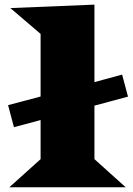

<svg xmlns="http://www.w3.org/2000/svg" viewBox="-20 -793 562 813"><path d="M151.9 -119.1V-284.7L39.1 -254.4L14.2 -347.7L151.9 -384.3V-649.4L23.9 -758.8L379.9 -773.4V-445.3L497.1 -477.1L522 -383.8L379.9 -345.7V-119.1L512.2 0H19.5Z"/></svg>

Font: Goblin One
Style: Regular
Weight: 400
Designer: Riccardo De Franceschi
Foundry: Sorkin Type Co.
Version: Version 1.001